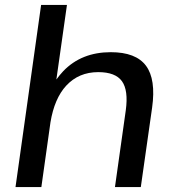

<svg xmlns="http://www.w3.org/2000/svg" viewBox="-20 -760 702 780"><path d="M491 -312Q502 -393 475.5 -430Q449 -467 379 -467Q300 -467 249 -412Q201 -360 185 -263L148 0H43L147 -740H252L209 -437Q222 -455 237 -471Q311 -548 430 -548Q532 -548 573 -493Q614 -438 598 -323L552 0H447Z"/></svg>

Font: Pathway Extreme 8pt Thin 12pt Medium
Style: Italic
Weight: 500
Italic angle: -8°
Version: Version 1.001;gftools[0.9.26]